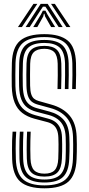

<svg xmlns="http://www.w3.org/2000/svg" viewBox="-20 -988 468 1015"><path d="M215 7.5Q128.8 7.5 88 -27.2Q47.2 -62 44.2 -146.2Q43.8 -170.2 43.5 -195.2Q43.2 -220.2 44 -244.8Q44.8 -269.2 46.5 -291.8H65.8Q64.5 -274 63.6 -251.6Q62.8 -229.2 62.8 -203Q62.8 -176.8 63.8 -147Q66.2 -71 102.2 -39.5Q138.2 -8 215 -8Q292.8 -8 327.6 -40.2Q362.5 -72.5 365.5 -147Q366.2 -165.5 366.5 -184.9Q366.8 -204.2 366.8 -224.1Q366.8 -244 366 -264.2Q363.8 -330 332.4 -366.1Q301 -402.2 245.8 -417L180 -435Q160 -440.5 147 -451.2Q134 -462 127.4 -482Q120.8 -502 119.8 -534.5Q119 -564.8 119.2 -592.9Q119.5 -621 120.2 -652.8Q121.8 -702.2 143.8 -723.9Q165.8 -745.5 214.5 -745.5Q258.8 -745.5 280.6 -724.8Q302.5 -704 304.2 -652Q305 -627.5 304.8 -590.9Q304.5 -554.2 303.2 -517H284Q285 -555 285.4 -590.4Q285.8 -625.8 285 -651.2Q283.8 -694.8 266.8 -712.4Q249.8 -730 214.5 -730Q177.2 -730 159 -712.5Q140.8 -695 139.5 -651.2Q139 -622.2 138.8 -593.1Q138.5 -564 139.2 -535Q139.8 -506.8 145 -490.5Q150.2 -474.2 160.1 -466.1Q170 -458 184.5 -454L250 -435.5Q313.5 -418 348.1 -376.9Q382.8 -335.8 385.2 -265Q386.2 -246.2 386.2 -225.8Q386.2 -205.2 386 -184.9Q385.8 -164.5 384.8 -146.2Q381.5 -64 342.1 -28.2Q302.8 7.5 215 7.5ZM215 -23.2Q148 -23.2 116.8 -51.6Q85.5 -80 83 -147.5Q82.5 -172.8 82.4 -197.4Q82.2 -222 82.9 -245.8Q83.5 -269.5 84.8 -291.8H104Q102.8 -270.8 102.1 -247.8Q101.5 -224.8 101.6 -199.9Q101.8 -175 102.5 -148Q104.5 -89.2 131 -64.1Q157.5 -39 215 -39Q273.2 -39 298.9 -64.8Q324.5 -90.5 326.8 -148.2Q327.5 -167.5 327.8 -186.2Q328 -205 328 -224Q328 -243 327.2 -262.8Q326 -296.8 315.4 -320Q304.8 -343.2 285.1 -357.9Q265.5 -372.5 237.5 -380L171 -397.5Q144 -404.8 124.2 -419.5Q104.5 -434.2 93.2 -461.4Q82 -488.5 81 -533.2Q80.5 -553.2 80.5 -573.2Q80.5 -593.2 80.8 -613.2Q81 -633.2 81.5 -653.8Q83.5 -720.2 114.8 -748.5Q146 -776.8 214.5 -776.8Q279.5 -776.8 310.1 -748.8Q340.8 -720.8 343 -653Q343.8 -629 343.5 -591.2Q343.2 -553.5 342 -517H322.8Q323.8 -554.5 324.1 -591.5Q324.5 -628.5 323.8 -652.5Q321.8 -712.8 295.1 -736.9Q268.5 -761 214.5 -761Q156.8 -761 129.8 -736.5Q102.8 -712 101 -653.2Q100 -624 99.9 -593.1Q99.8 -562.2 100.5 -533.8Q101.5 -496 110 -472.4Q118.5 -448.8 135 -435.6Q151.5 -422.5 175.5 -416L241.5 -398.2Q288.8 -385.8 316.5 -354.6Q344.2 -323.5 346.5 -263.5Q347.5 -242.5 347.6 -223.9Q347.8 -205.2 347.4 -186.8Q347 -168.2 346 -147.8Q343.5 -81.8 313.2 -52.5Q283 -23.2 215 -23.2ZM215 -54.5Q167.5 -54.5 145.5 -76.2Q123.5 -98 121.8 -148.8Q121.2 -172.5 121 -195.9Q120.8 -219.2 121.4 -243.1Q122 -267 123.2 -291.8H142.2Q141.2 -266.5 140.6 -244.1Q140 -221.8 140.2 -198.9Q140.5 -176 141.2 -149.2Q142.8 -106.2 160.1 -88.1Q177.5 -70 215 -70Q252.2 -70 269.2 -88.5Q286.2 -107 288 -149.2Q288.8 -171.8 289.1 -190.2Q289.5 -208.8 289.4 -225.9Q289.2 -243 288.5 -261.2Q287.5 -285.8 280.6 -302.1Q273.8 -318.5 260.9 -328.2Q248 -338 229.2 -342.8L162.2 -360.5Q124 -370.8 97.8 -390.9Q71.5 -411 57.5 -445.4Q43.5 -479.8 42.2 -532Q41.8 -560.5 41.8 -590.9Q41.8 -621.2 42.8 -654.8Q45.2 -737.5 85.9 -772.5Q126.5 -807.5 214.5 -807.5Q297 -807.5 338 -773.6Q379 -739.8 381.8 -654.5Q382.5 -631 382.4 -593.1Q382.2 -555.2 380.8 -517H361.5Q362.8 -553 363 -590.8Q363.2 -628.5 362.5 -653.5Q360 -729.5 324.5 -760.8Q289 -792 214.5 -792Q136.2 -792 100.4 -760.5Q64.5 -729 62 -654.2Q61.2 -626.5 61.1 -593Q61 -559.5 61.5 -532.5Q62.8 -486.5 74.5 -455.8Q86.2 -425 109.1 -406.8Q132 -388.5 166.8 -379L233.2 -361.2Q255.8 -355.5 272 -343.8Q288.2 -332 297.5 -312.1Q306.8 -292.2 307.8 -262Q308.5 -243.8 308.6 -225.4Q308.8 -207 308.5 -188.1Q308.2 -169.2 307.2 -149Q305.2 -98.5 283.9 -76.5Q262.5 -54.5 215 -54.5ZM75 -845 156.8 -967.5H177.2L95.8 -845ZM115.5 -845 195 -967.5H232L311.2 -845H290L237.2 -926.8L220 -952.8H207L189.5 -926.5L137 -845ZM155.8 -845 196.2 -911.2 206.5 -931.5H220.5L231 -911.2L271.5 -845H250.2L218.5 -900.8L215 -915.2H212L208.5 -900.8L177.2 -845ZM331 -845 249.8 -967.5H270L352 -845Z"/></svg>

Font: Big Shoulders Inline Text Thin SemiBold
Style: Regular
Weight: 600
Version: Version 2.002